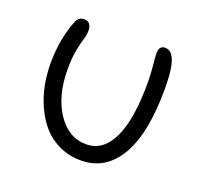

<svg xmlns="http://www.w3.org/2000/svg" viewBox="-94 -633 747 711"><g transform="rotate(20 279.5 -277.5)"><path d="M291 -27.8Q244.6 -27.8 206.1 -45.7Q167.5 -63.5 141.4 -93Q115.2 -122.6 97.2 -161.9Q79.1 -201.2 71 -243.2Q63 -285.2 63 -329.1Q63 -420.9 92.8 -498Q101.6 -523.9 125 -523.9Q139.2 -523.9 146.5 -514.4Q153.8 -504.9 153.8 -488.8Q153.8 -472.7 147.7 -453.1Q141.6 -433.6 135.7 -403.1Q129.9 -372.6 129.9 -329.1Q129.9 -225.1 174.3 -158Q218.8 -90.8 289.1 -90.8Q355 -90.8 390.4 -163.8Q425.8 -236.8 425.8 -381.8Q425.8 -415.5 422.4 -449.5Q418.9 -483.4 418.9 -496.1Q418.9 -526.9 441.9 -526.9Q454.1 -526.9 462.9 -520.3Q471.7 -513.7 478.8 -497.8Q485.8 -481.9 489.5 -453.1Q493.2 -424.3 493.2 -382.8Q493.2 -206.5 440.2 -117.2Q387.2 -27.8 291 -27.8Z"/></g></svg>

Font: Shantell Sans Bouncy
Style: Regular
Weight: 300
Designer: Stephen Nixon, Anya Danilova, Shantell Martin
Foundry: Arrow Type
Version: Version 1.006;[9816181b4]